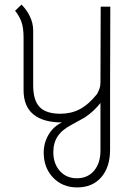

<svg xmlns="http://www.w3.org/2000/svg" viewBox="-20 -529 586 839"><path d="M171 138Q171 95 192.5 59Q214 23 251 6Q168 6 125.5 -29.5Q83 -65 83 -135V-363Q83 -407 74 -432.5Q65 -458 46 -482L74 -509Q97 -486 111 -456.5Q125 -427 125 -396V-156Q125 -91 153 -61.5Q181 -32 244 -32Q291 -32 329 -52Q367 -72 404 -118Q412 -133 415.5 -144Q419 -155 419 -168L420 -500H462L461 -134V125Q461 201 422.5 245.5Q384 290 317 290Q253 290 212 247Q171 204 171 138ZM419 129V-79Q391 -43 351 -16Q316 4 295 15Q252 37 232.5 66Q213 95 213 136Q213 186 241.5 218Q270 250 316 250Q363 250 391 217Q419 184 419 129Z"/></svg>

Font: Bellota Light
Style: Regular
Weight: 300
Designer: Kemie Guaida
Foundry: Kemie Guaida
Version: Version 4.001